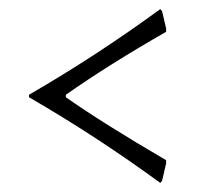

<svg xmlns="http://www.w3.org/2000/svg" viewBox="-20 -449 456 417"><path d="M123 -243.2V-237.8Q203.6 -181.2 340.8 -101.1V-94.2L332 -56.2L328.1 -51.8Q189 -153.3 43 -237.8V-243.2Q189 -327.6 328.1 -429.2L332 -424.8L340.8 -387.2V-379.9Q217.8 -309.6 123 -243.2Z"/></svg>

Font: Quattrocento Roman
Style: Regular
Weight: 400
Designer: Pablo Impallari
Foundry: Pablo Impallari. www.impallari.com Igino Marini. www.ikern.com
Version: Version 1.000